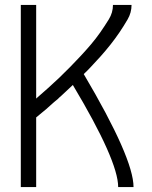

<svg xmlns="http://www.w3.org/2000/svg" viewBox="-20 -755 615 775"><path d="M64 0V-735H126V-357L128 -359Q151 -379 174 -399.5Q197 -420 219.5 -441.5Q242 -463 263.5 -485Q285 -507 306 -529.5Q327 -552 347 -575.5Q367 -599 384.5 -624Q402 -649 419 -676.5Q436 -704 436 -735H511Q511 -704 495 -676.5Q479 -649 462 -624Q445 -599 426 -575Q407 -551 386.5 -528Q366 -505 345 -483Q332 -469 318 -456Q519 -116 519 0H457Q457 -106 274 -412L258 -397Q242 -382 227 -368L220 -362L213 -355L202 -346L195 -340Q181 -327 167 -315Q147 -298 126 -281V0Z"/></svg>

Font: Jozsika Light
Style: Regular
Weight: 300
Monospace: yes
Designer: Belleve Invis
Foundry: Belleve Invis
Version: 2.1.0